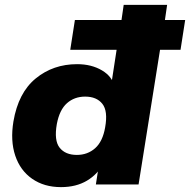

<svg xmlns="http://www.w3.org/2000/svg" viewBox="-20 -756 779 787"><path d="M230 11Q161 11 112 -23Q63 -57 42.5 -118Q22 -179 35 -258Q55 -376 126.5 -434.5Q198 -493 296 -493Q355 -493 398 -467.5Q441 -442 449 -400L438 -422L458 -552H268L287 -674H478L487 -736H665L656 -674H739L720 -552H636L548 0H373L387 -91L403 -86Q381 -42 336.5 -15.5Q292 11 230 11ZM295 -121Q339 -121 370 -148.5Q401 -176 411 -234Q423 -301 399.5 -330.5Q376 -360 329 -360Q285 -360 254.5 -333Q224 -306 213 -248Q201 -180 224.5 -150.5Q248 -121 295 -121Z"/></svg>

Font: Mulish ExtraLight Black
Style: Italic
Weight: 900
Italic angle: -9°
Version: Version 3.603